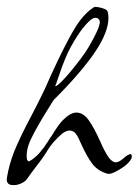

<svg xmlns="http://www.w3.org/2000/svg" viewBox="-27 -477 402 556"><path d="M11 59Q-10 59 -7 38Q-1 0 14 -38Q22 -58 34.5 -84Q47 -110 64 -142Q73 -159 79.5 -172Q86 -185 90 -193Q97 -207 104.5 -223Q112 -239 120 -258Q158 -341 185.5 -388.5Q213 -436 245 -456Q247 -458 256 -456.5Q265 -455 273.5 -452Q282 -449 284 -445Q287 -438 287 -425Q287 -385 250 -329Q230 -299 199.5 -263.5Q169 -228 128 -187L110 -158Q80 -110 63.5 -76Q47 -42 51 -16Q53 -10 56 -10Q59 -10 66 -15Q73 -20 80.5 -27Q88 -34 95 -44Q100 -49 103.5 -55Q107 -61 111 -66Q117 -77 123 -84Q142 -116 155 -129Q177 -151 194 -151Q214 -151 229.5 -129.5Q245 -108 263 -68Q276 -38 287 -22Q298 -7 308 -7Q318 -7 331 -19Q343 -30 352 -31Q358 -24 351 -13.5Q344 -3 330.5 6.5Q317 16 304 22Q291 28 284 26Q256 18 240.5 -2.5Q225 -23 210 -56Q205 -67 201 -75.5Q197 -84 193 -89Q186 -99 174 -99Q165 -99 153 -90Q141 -80 129 -66.5Q117 -53 106 -34Q99 -24 95.5 -18.5Q92 -13 90 -11Q85 -4 74.5 9.5Q64 23 50 43Q45 49 34.5 54Q24 59 14 59ZM133 -228Q136 -226 148 -237.5Q160 -249 175.5 -267.5Q191 -286 206.5 -306.5Q222 -327 231 -343Q262 -396 262 -413Q262 -420 257 -423Q247 -431 230 -414.5Q213 -398 196 -371.5Q179 -345 167 -319Q160 -303 152.5 -283Q145 -263 140 -247.5Q135 -232 133 -228Z"/></svg>

Font: Allison
Style: Regular
Weight: 400
Designer: Robert E. Leuschke
Foundry: Robert E. Leuschke
Version: Version 1.010; ttfautohint (v1.8.3)